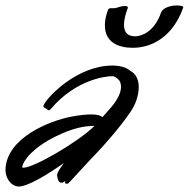

<svg xmlns="http://www.w3.org/2000/svg" viewBox="-117 -666 691 703"><path d="M362 -258C379 -283 391 -317 391 -347C391 -372 382 -395 361 -406C346 -420 320 -426 295 -426C167 -426 61 -315 45 -285C43 -282 42 -279 42 -277C42 -273 46 -271 51 -269C55 -266 59 -262 62 -262C64 -262 66 -264 69 -267C158 -372 265 -387 294 -387C303 -387 312 -380 320 -371C324 -365 326 -357 326 -348C326 -329 316 -303 289 -272C280 -261 269 -250 258 -237C252 -243 239 -247 218 -247C200 -247 176 -245 145 -239C65 -224 -93 -162 -97 -45C-97 -14 -78 15 -49 17C-14 17 58 -28 117 -69C97 -42 92 -32 92 -23C92 -21 92 -20 93 -18C94 -10 98 3 107 3C115 3 117 0 123 -4C122 -3 121 0 121 3C121 5 122 6 124 6C125 6 127 7 128 7C132 7 135 4 145 -7C160 -23 206 -74 239 -108C258 -128 320 -196 362 -258ZM88 -167C147 -196 190 -205 229 -205C168 -145 7 -52 -31 -52C-33 -52 -35 -52 -36 -53C-32 -80 6 -127 88 -167ZM279 -631C270 -608 267 -589 267 -573C267 -512 315 -491 369 -491C439 -491 515 -531 553 -636C553 -636 554 -639 554 -640C554 -644 542 -646 530 -646C510 -646 481 -639 473 -621C448 -547 398 -533 378 -533C354 -533 337 -544 337 -575C337 -590 341 -611 351 -637C351 -637 351 -638 351 -639C351 -642 347 -644 340 -644C332 -644 320 -641 311 -638C307 -636 303 -636 299 -636C296 -636 293 -636 290 -636C285 -636 281 -635 279 -631Z"/></svg>

Font: Oregano
Style: Italic
Weight: 400
Italic angle: -12°
Designer: Astigmatic (AOETI)
Foundry: Astigmatic (AOETI)
Version: Version 1.000